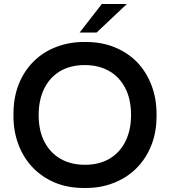

<svg xmlns="http://www.w3.org/2000/svg" viewBox="-20 -921 846 956"><path d="M406.5 15H398Q318 15 254 -11.5Q188 -39.5 142 -88Q95.5 -137 71 -203.5Q47 -268 47 -343.5V-352.5Q47 -434.5 73 -501Q100 -568.5 148 -615.5Q195.5 -663 261 -687.5Q325 -712 398.5 -712H407Q486.5 -712 551.5 -685.5Q618 -658 664.5 -609.5Q710.5 -560.5 735.5 -493.5Q759.5 -428.5 759.5 -352.5V-343.5Q759.5 -261.5 733 -196.5Q706 -129 658 -82Q610 -34.5 544.5 -9.5Q481 15 406.5 15ZM402.5 -100.5Q475.5 -100.5 527 -131.8Q578.5 -163 605.5 -218.8Q632.5 -274.5 632.5 -348Q632.5 -427 603.5 -482.8Q574.5 -538.5 522.8 -567.8Q471 -597 402.5 -597Q329.5 -597 278 -565.8Q226.5 -534.5 199.5 -478.5Q172.5 -422.5 172.5 -348Q172.5 -270 201.5 -214.5Q230.5 -159 282.2 -129.8Q334 -100.5 402.5 -100.5ZM461 -759H376.5L487 -901H611.5Z"/></svg>

Font: Acari Sans Neue
Style: Bold
Weight: 700
Designer: Alfredo Marco Pradil (font), Cristiano Sobral (main changes)
Foundry: Hanken Design Co. (font), Cristiano Sobral (main changes)
Version: Version 2.459;March 19, 2022;FontCreator 14.0.0.2808 64-bit;